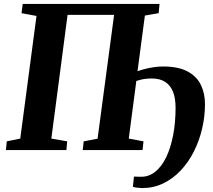

<svg xmlns="http://www.w3.org/2000/svg" viewBox="-20 -763 1081 976"><path d="M703 193Q693.5 193 678.2 191.2Q663 189.5 655.5 186.5L661 134.5Q668 135 678 135.2Q688 135.5 698.5 135.5Q737.5 135.5 769.8 109.5Q802 83.5 824.8 36.2Q847.5 -11 860 -75Q872.5 -139 872.5 -215.5Q872.5 -264.5 859 -297.5Q845.5 -330.5 818.8 -347.2Q792 -364 753 -364Q736.5 -364 722.5 -362.5Q708.5 -361 696.2 -358Q684 -355 673 -351.5L634.5 -58.5L709.5 -44.5L704.5 0H400.5L405.5 -44.5L476 -58L560 -687.5H323.5L241 -58.5L321.5 -44.5L317.5 0H10L14.5 -44.5L83 -58.5L165.5 -682L89.5 -696L95.5 -743H791L786.5 -696L716.5 -684L679 -401Q700.5 -408.5 722.2 -413.8Q744 -419 765.8 -422Q787.5 -425 808.5 -425Q886.5 -425 933.5 -399.8Q980.5 -374.5 1001.2 -331.2Q1022 -288 1022 -234Q1022 -170 1007.2 -108Q992.5 -46 965 8.2Q937.5 62.5 898.2 104Q859 145.5 809.8 169.2Q760.5 193 703 193Z"/></svg>

Font: Merriweather 36pt ExtraBold
Style: Italic
Weight: 800
Italic angle: -7.8°
Version: Version 2.101